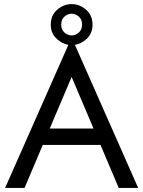

<svg xmlns="http://www.w3.org/2000/svg" viewBox="-20 -918 700 938"><path d="M228 -798Q228 -843 259.5 -870.5Q291 -898 330 -898Q369 -898 400.5 -870.5Q432 -843 432 -798Q432 -753 401 -726Q376 -704 346 -699L655 0H560L471 -210H189L100 0H5L314 -699Q284 -704 260 -726Q228 -753 228 -798ZM279 -798Q279 -773 295 -759Q311 -745 330 -745Q349 -745 365 -759Q381 -773 381 -798Q381 -823 365 -837Q349 -851 330 -851Q311 -851 295 -837Q279 -823 279 -798ZM223 -290H437L330 -542Z"/></svg>

Font: Jost
Style: Regular
Weight: 400
Version: Version 3.710